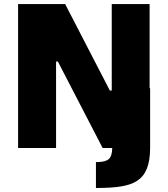

<svg xmlns="http://www.w3.org/2000/svg" viewBox="-20 -723 822 938"><path d="M448.7 195.3H459C626.5 193.8 712.4 170.4 713.4 1.5V-292H710.9V-703.1H525.9V-280.8H516.6L298.3 -703.1H68.4V0H253.9V-422.4H262.7L481.4 0H528.3C526.9 50.8 512.2 66.4 459.5 68.8H448.7Z"/></svg>

Font: Wand UI Pro Black
Style: Regular
Weight: 900
Designer: Andreas Faust
Version: Version 1.003;FEAKit 1.0